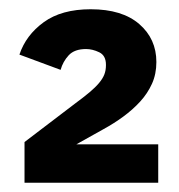

<svg xmlns="http://www.w3.org/2000/svg" viewBox="-20 -724 387 415"><path d="M322 -329H33V-417L142 -500Q161 -514 173.5 -524.5Q186 -535 194 -544.5Q202 -554 205.5 -563Q209 -572 209 -583V-584Q209 -604 194.5 -611Q180 -618 166 -618Q141 -618 128.5 -604.5Q116 -591 111 -573L22 -606Q36 -648 74.5 -676Q113 -704 176 -704Q244 -704 281 -672Q318 -640 318 -590Q318 -564 308.5 -543Q299 -522 283 -504.5Q267 -487 246.5 -472Q226 -457 204 -445L145 -412H322Z"/></svg>

Font: IBMPlexSans-Bold
Style: Bold
Weight: 700
Designer: Mike Abbink, Paul van der Laan, Pieter van Rosmalen
Foundry: Bold Monday
Version: Version 3.1